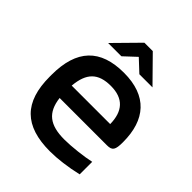

<svg xmlns="http://www.w3.org/2000/svg" viewBox="-194 -796 921 921"><g transform="rotate(45 267.0 -335.5)"><path d="M515 -270C515 -422 440 -509 283 -509C123 -509 44 -427 44 -256V-244C44 -71 125 9 298 9C350 9 413 1 477 -14V-99C433 -89 355 -80 307 -80C208 -80 161 -116 150 -205H471C507 -205 515 -218 515 -270ZM128 -556H218L279 -613L340 -556H429L307 -680H250ZM149 -288C157 -380 197 -420 283 -420C369 -420 409 -373 410 -288Z"/></g></svg>

Font: LT Wave Text Medium
Style: Regular
Weight: 500
Designer: Daniel Lyons
Version: Version 2.5 (Glyphs App)